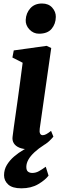

<svg xmlns="http://www.w3.org/2000/svg" viewBox="-20 -820 356 1068"><path d="M138.5 10Q108 10 87.2 1.2Q66.5 -7.5 56.8 -23.2Q47 -39 50 -60Q52.5 -82 57 -113.5Q61.5 -145 67 -184Q72.5 -223 79 -269Q85.5 -315 92.2 -366Q99 -417 106 -471L49 -500L56.5 -539.5L239.5 -565L265 -553L201 -104.5Q198.5 -86.5 203 -77.2Q207.5 -68 217.5 -68Q226.5 -68 237 -73.5Q247.5 -79 264 -92L277 -60Q271 -52 253.8 -35.2Q236.5 -18.5 207.5 -4.2Q178.5 10 138.5 10ZM197 -632.5Q166 -632.5 143.8 -656Q121.5 -679.5 123 -709.5Q125 -747.5 148.8 -774Q172.5 -800.5 214 -800.5Q250 -800.5 270.5 -777.5Q291 -754.5 290.5 -726Q290 -687 267.2 -659.8Q244.5 -632.5 197 -632.5ZM99 227.5Q48.5 227.5 25.5 206.2Q2.5 185 2.5 155Q2.5 123.5 18.2 97.5Q34 71.5 58.5 50.5Q83 29.5 111.5 13Q140 -3.5 165.5 -16.5L191.5 -25.5L225.5 -14Q194 6 171.8 26.8Q149.5 47.5 138.2 67.5Q127 87.5 126.5 106.5Q126 127 135.5 134.5Q145 142 159.5 142Q179 142 196.5 132.2Q214 122.5 234.5 107.5L250 157Q231 182 192 204.8Q153 227.5 99 227.5Z"/></svg>

Font: Merriweather 24pt ExtraBold
Style: Italic
Weight: 800
Italic angle: -7.8°
Version: Version 2.101